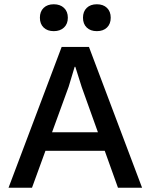

<svg xmlns="http://www.w3.org/2000/svg" viewBox="-20 -880 705 900"><path d="M280 -751Q262 -734 232 -734Q202 -734 184.5 -751Q167 -768 167 -797Q167 -826 184.5 -843Q202 -860 232 -860Q262 -860 280 -843Q298 -826 298 -797Q298 -768 280 -751ZM481.5 -751Q464 -734 434 -734Q404 -734 386.5 -751Q369 -768 369 -797Q369 -826 386.5 -843Q404 -860 434 -860Q464 -860 481.5 -843Q499 -826 499 -797Q499 -768 481.5 -751ZM533 0 471 -173H193L130 0H20L269 -660H397L646 0ZM224 -260H439L363 -472L333 -567H330L302 -474Z"/></svg>

Font: Elaine Sans Medium
Style: Regular
Weight: 500
Designer: Wei Huang
Foundry: Wei Huang
Version: Version 2.001;December 24, 2019;FontCreator 12.0.0.2547 64-b